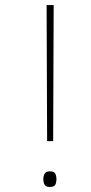

<svg xmlns="http://www.w3.org/2000/svg" viewBox="-20 -827 362 762"><path d="M165 -807H193L191 -267H167ZM152 -116Q152 -128 157 -137.5Q162 -147 177 -147Q195 -147 199.5 -137.5Q204 -128 204 -116Q204 -103 199.5 -94Q195 -85 177 -85Q162 -85 157 -94Q152 -103 152 -116Z"/></svg>

Font: Noto Sans Oriya UI Thin
Style: Regular
Weight: 100
Designer: Amélie Bonet and Sol Matas
Foundry: Google LLC
Version: Version 2.000